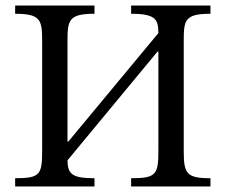

<svg xmlns="http://www.w3.org/2000/svg" viewBox="-20 -677 820 697"><path d="M555 -131C555 -43 547 -30 456 -30V0H744V-30C656 -30 647 -47 647 -131V-525C647 -603 649 -627 744 -627V-657H456V-627C549 -627 554 -604 555 -557L228 -163H225V-525C225 -603 228 -627 323 -627V-657H35V-627C130 -627 133 -603 133 -525V-131C133 -43 126 -30 35 -30V0H323V-30C240 -30 226 -46 225 -95L552 -490H555Z"/></svg>

Font: STIX Two Math
Style: Regular
Weight: 400
Designer: Ross Mills, John Hudson & Paul Hanslow, Tiro Typeworks Ltd; with portions MicroPress Inc., with additions and correction
Foundry: Tiro Typeworks Ltd
Version: Version 2.02 b142